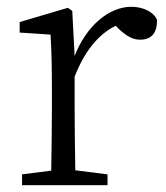

<svg xmlns="http://www.w3.org/2000/svg" viewBox="-20 -546 490 566"><path d="M45 0H297V-32L202 -44C201 -99 200 -176 200 -227V-320C228 -392 268 -444 321 -470L332 -459C353 -440 371 -429 393 -429C427 -429 443 -449 443 -487C434 -510 403 -526 367 -526C301 -526 234 -469 200 -381L193 -514L180 -523L38 -481V-450L129 -444C132 -395 133 -347 133 -280V-227C133 -176 132 -98 131 -43L45 -32Z"/></svg>

Font: Kiri Minchoo Light
Style: Regular
Weight: 300
Designer: Ryoko NISHIZUKA 西塚涼子 (kana & ideographs); Frank Grießhammer (Latin, Greek & Cyrillic);
akenotsuki.com/eyeben/fonts/ (U+
Foundry: Adobe
akenotsuki.com/eyeben/fonts/
Version: Version 4.002;hotconv 1.0.119;makeotfexe 2.5.65604